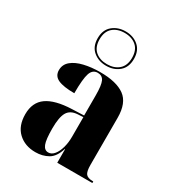

<svg xmlns="http://www.w3.org/2000/svg" viewBox="-195 -930 965 1056"><g transform="rotate(30 288.0 -402.0)"><path d="M192 10Q125 10 82.5 -30Q40 -70 40 -144Q40 -219 91.5 -255.5Q143 -292 248 -296L324 -299V-427Q324 -491 312.5 -515.5Q301 -540 272 -540Q240 -540 228 -505Q216 -470 216 -378Q147 -378 113 -393.5Q79 -409 79 -446Q79 -482 106.5 -505Q134 -528 180.5 -539Q227 -550 282 -550Q386 -550 438 -512Q490 -474 490 -380V-81Q490 -39 502 -24.5Q514 -10 546 -10H549V0H326V-86H324Q307 -30 272 -10Q237 10 192 10ZM254 -24Q275 -24 291 -43.5Q307 -63 316 -95Q325 -127 325 -165V-289L290 -287Q244 -284 226 -252.5Q208 -221 208 -150Q208 -79 219 -51.5Q230 -24 254 -24ZM291 -596Q243 -596 209.5 -624Q176 -652 176 -705Q176 -758 209.5 -786Q243 -814 291 -814Q340 -814 373 -786Q406 -758 406 -705Q406 -652 373 -624Q340 -596 291 -596ZM291 -606Q337 -606 365.5 -631Q394 -656 394 -705Q394 -754 365.5 -779Q337 -804 291 -804Q245 -804 216.5 -779Q188 -754 188 -705Q188 -656 216.5 -631Q245 -606 291 -606Z"/></g></svg>

Font: Noto Serif Display SemiCondensed ExtraBold
Style: Regular
Weight: 800
Width: 4
Designer: Monotype Design Team
Foundry: Monotype Imaging Inc.
Version: Version 2.009